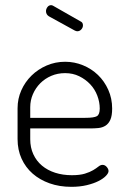

<svg xmlns="http://www.w3.org/2000/svg" viewBox="-20 -717 491 743"><path d="M232 -478Q268 -478 301 -464.5Q334 -451 359 -427Q384 -403 399 -369.5Q414 -336 414 -297Q414 -269 407 -253.5Q400 -238 388 -230.5Q376 -223 360.5 -221.5Q345 -220 329 -220H97V-178Q97 -146 109 -120Q121 -94 142.5 -76Q164 -58 193.5 -48.5Q223 -39 258 -39Q289 -39 308.5 -45Q328 -51 340.5 -58.5Q353 -66 361 -72.5Q369 -79 377 -79Q386 -79 393 -71Q400 -63 400 -55Q400 -47 390 -36.5Q380 -26 361.5 -16.5Q343 -7 316 -0.5Q289 6 256 6Q210 6 172 -7.5Q134 -21 106.5 -45Q79 -69 63.5 -103Q48 -137 48 -179V-298Q48 -335 62.5 -367.5Q77 -400 102 -424.5Q127 -449 160.5 -463.5Q194 -478 232 -478ZM310 -261Q344 -261 355 -267.5Q366 -274 366 -297Q366 -322 356.5 -347Q347 -372 329 -391Q311 -410 286.5 -422Q262 -434 232 -434Q203 -434 178.5 -423.5Q154 -413 136 -395Q118 -377 107.5 -353Q97 -329 97 -302V-261ZM169 -654Q158 -661 158 -674Q158 -682 163.5 -689.5Q169 -697 178 -697Q181 -697 185 -695L292 -634Q301 -630 301 -619Q301 -610 294.5 -603Q288 -596 279 -596Q275 -596 269 -599Z"/></svg>

Font: AkaAcidDosis
Style: Light
Weight: 300
Designer: Edgar Tolentino, Pablo Impallari, Igino Marini, Aka-Acid
Foundry: Edgar Tolentino, Pablo Impallari, Igino Marini, Aka-Acid
Version: Version 1.007